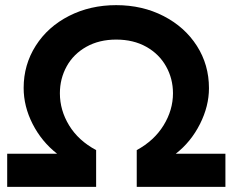

<svg xmlns="http://www.w3.org/2000/svg" viewBox="-20 -727 904 747"><path d="M653 -364Q653 -421 626 -469Q599 -517 549 -545Q499 -573 432 -573Q366 -573 316 -545Q266 -517 239.5 -469Q213 -421 213 -364Q213 -298 249 -239Q285 -180 354 -143V0H8V-129H202Q142 -176 107 -244.5Q72 -313 72 -385Q72 -475 119 -549Q166 -623 248.5 -665Q331 -707 432 -707Q534 -707 616.5 -664.5Q699 -622 746 -548.5Q793 -475 793 -384Q793 -314 758 -244.5Q723 -175 664 -129H857V0H512V-143Q580 -180 616.5 -239.5Q653 -299 653 -364Z"/></svg>

Font: Argentum Sans SemiBold
Style: Regular
Weight: 600
Designer: Julieta Ulanovsky (Modified by Cristiano Sobral)
Foundry: Julieta Ulanovsky
Version: Version 5.001;November 22, 2018;FontCreator 11.5.0.2425 64-b